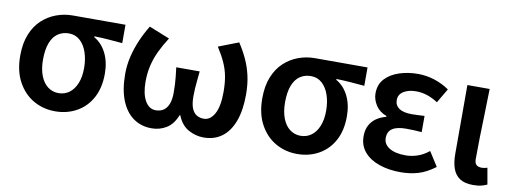

<svg xmlns="http://www.w3.org/2000/svg" viewBox="-52 -838 2987 1121"><g transform="rotate(10 1441.5 -277.5)"><path d="M302 14Q232 14 174 -19Q116 -52 81 -116Q46 -180 46 -271Q46 -344 67.5 -397.5Q89 -451 126 -485.5Q163 -520 210 -537.5Q257 -555 308 -555H620V-446Q574 -450 536 -453Q498 -456 453 -457V-452Q499 -426 525 -374Q551 -322 551 -252Q551 -169 519 -109.5Q487 -50 430 -18Q373 14 302 14ZM303 -94Q340 -94 367.5 -114.5Q395 -135 410.5 -173Q426 -211 426 -264Q426 -314 412 -356Q398 -398 370.5 -423Q343 -448 304 -448Q268 -448 240 -429.5Q212 -411 196.5 -371.5Q181 -332 181 -271Q181 -216 196.5 -176Q212 -136 240 -115Q268 -94 303 -94Z M874 14Q813 14 766.5 -18.5Q720 -51 694 -115Q668 -179 668 -273Q668 -325 680.5 -377Q693 -429 714.5 -478Q736 -527 762 -569L884 -520Q855 -475 834.5 -432Q814 -389 803.5 -344Q793 -299 793 -248Q793 -177 816.5 -135.5Q840 -94 880 -94Q906 -94 925 -106Q944 -118 955 -144.5Q966 -171 966 -213Q966 -238 965 -260Q964 -282 961.5 -306.5Q959 -331 955 -362H1094Q1091 -331 1088.5 -306.5Q1086 -282 1084.5 -260Q1083 -238 1083 -213Q1083 -168 1093.5 -142Q1104 -116 1122.5 -105Q1141 -94 1165 -94Q1203 -94 1227.5 -137.5Q1252 -181 1252 -268Q1252 -319 1244.5 -359.5Q1237 -400 1219.5 -439Q1202 -478 1173 -523L1292 -569Q1320 -526 1340.5 -482Q1361 -438 1372.5 -387.5Q1384 -337 1384 -276Q1384 -182 1360 -117.5Q1336 -53 1291 -19.5Q1246 14 1183 14Q1135 14 1092 -10Q1049 -34 1027 -90H1023Q1001 -34 961.5 -10Q922 14 874 14Z M1737 14Q1667 14 1609 -19Q1551 -52 1516 -116Q1481 -180 1481 -271Q1481 -344 1502.5 -397.5Q1524 -451 1561 -485.5Q1598 -520 1645 -537.5Q1692 -555 1743 -555H2055V-446Q2009 -450 1971 -453Q1933 -456 1888 -457V-452Q1934 -426 1960 -374Q1986 -322 1986 -252Q1986 -169 1954 -109.5Q1922 -50 1865 -18Q1808 14 1737 14ZM1738 -94Q1775 -94 1802.5 -114.5Q1830 -135 1845.5 -173Q1861 -211 1861 -264Q1861 -314 1847 -356Q1833 -398 1805.5 -423Q1778 -448 1739 -448Q1703 -448 1675 -429.5Q1647 -411 1631.5 -371.5Q1616 -332 1616 -271Q1616 -216 1631.5 -176Q1647 -136 1675 -115Q1703 -94 1738 -94Z M2350 14Q2280 14 2223.5 -5.5Q2167 -25 2134.5 -63Q2102 -101 2102 -156Q2102 -194 2116.5 -221Q2131 -248 2156 -265Q2181 -282 2213 -290V-295Q2171 -310 2149 -344Q2127 -378 2127 -414Q2127 -467 2158.5 -501Q2190 -535 2241.5 -552Q2293 -569 2353 -569Q2403 -569 2451 -553.5Q2499 -538 2539 -510L2489 -425Q2459 -445 2426.5 -456Q2394 -467 2359 -467Q2315 -467 2285.5 -449Q2256 -431 2256 -397Q2256 -366 2281 -348.5Q2306 -331 2357 -331Q2374 -331 2393 -332Q2412 -333 2432 -334V-238Q2407 -240 2384.5 -241Q2362 -242 2340 -242Q2285 -242 2258 -224Q2231 -206 2231 -168Q2231 -131 2266 -109.5Q2301 -88 2363 -88Q2395 -88 2430 -99Q2465 -110 2500 -138L2554 -53Q2502 -14 2453.5 0Q2405 14 2350 14Z M2780 14Q2730 14 2701 -5.5Q2672 -25 2659.5 -61Q2647 -97 2647 -146V-555H2779Q2778 -486 2775.5 -411Q2773 -336 2771.5 -266Q2770 -196 2770 -139Q2770 -114 2781 -104Q2792 -94 2813 -94Q2820 -94 2829 -95.5Q2838 -97 2846 -100L2863 -3Q2848 4 2829 9Q2810 14 2780 14Z"/></g></svg>

Font: Noto Sans SC SemiBold
Style: Regular
Weight: 600
Designer: Ryoko NISHIZUKA 西塚涼子 (kana, bopomofo & ideographs); Paul D. Hunt (Latin, Greek & Cyrillic); Sandoll Communications 산돌커뮤니
Foundry: Adobe
Version: Version 2.004-H2;hotconv 1.0.118;makeotfexe 2.5.65603